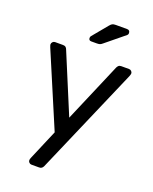

<svg xmlns="http://www.w3.org/2000/svg" viewBox="-167 -824 884 1106"><g transform="rotate(20 275.5 -271.0)"><path d="M165.1 190Q156.9 190 150.8 184Q144.7 178 144.7 169.8Q144.7 166.2 145.9 162.1Q147.1 157.9 149.8 151.7L227.3 -30.6L35.9 -481.7Q30.9 -494.4 30.9 -499.3Q31.3 -507.6 37.3 -513.8Q43.4 -520 51.8 -520H100.6Q111.5 -520 117.3 -514.8Q123.1 -509.7 125.2 -503.3L277.1 -138.8L432.8 -503.3Q436 -509.9 441.5 -514.9Q446.9 -520 457.9 -520H505.4Q513.6 -520 519.8 -513.9Q526 -507.8 526 -499.8Q526 -494.6 520.9 -481.7L237.3 173.3Q234.1 179.9 228.6 184.9Q223 190 212.1 190ZM246.1 -595Q230.1 -595 230.1 -611Q230.1 -619 235.1 -624L309.9 -714.3Q318.5 -724.9 325.6 -728.7Q332.7 -732.5 346.9 -732.5H415.1Q434.1 -732.5 434.1 -713.3Q434.1 -706.3 429.1 -701.3L313 -606.3Q305 -599.3 298 -597.2Q291.1 -595 279.9 -595Z"/></g></svg>

Font: Rubik Light
Style: Regular
Weight: 300
Designer: Hubert and Fischer
Foundry: Hubert and Fischer
Version: Version 2.300;gftools[0.9.30]